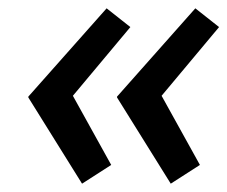

<svg xmlns="http://www.w3.org/2000/svg" viewBox="-20 -491 546 461"><path d="M390 -50 261 -257V-259L449 -471L506 -426L368 -261L460 -95ZM177 -50 48 -257V-259L236 -471L293 -426L155 -261L247 -95Z"/></svg>

Font: Lexend
Style: Italic
Weight: 400
Italic angle: -8.13011°
Designer: Bonnie Shaver-Troup, Thomas Jockin
Foundry: Lexend
Version: Version 1.007